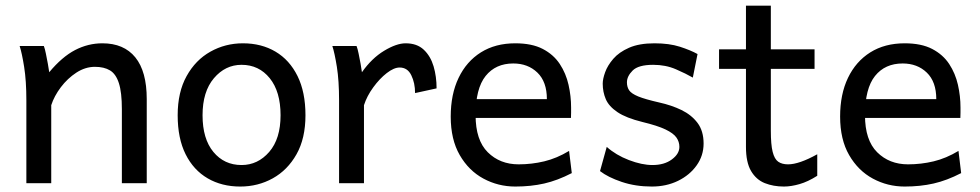

<svg xmlns="http://www.w3.org/2000/svg" viewBox="-20 -665 3558 697"><path d="M512.7 0H422.4Q422.4 -32.7 422.4 -71.5Q422.4 -110.4 422.4 -148.7Q422.4 -187 422.4 -218.8Q422.4 -250.5 422.4 -268.6Q422.4 -329.6 411.6 -363Q400.9 -396.5 379.4 -409.4Q357.9 -422.4 324.7 -422.4Q289.6 -422.4 257.3 -401.4Q225.1 -380.4 200.9 -348.4Q176.8 -316.4 166 -283.2V0H75.7Q75.7 -44.4 75.7 -101.3Q75.7 -158.2 75.7 -211.9Q75.7 -265.6 75.7 -300.3Q75.7 -372.1 67.6 -422.4Q59.6 -472.7 51.3 -498H139.2Q143.1 -487.8 146.7 -469.7Q150.4 -451.7 153.8 -433.1Q157.2 -414.6 158.7 -402.8Q205.1 -458.5 252.4 -483.2Q299.8 -507.8 351.6 -507.8Q429.7 -507.8 471.2 -456.8Q512.7 -405.8 512.7 -305.2Q512.7 -283.2 512.7 -246.6Q512.7 -210 512.7 -166.5Q512.7 -123 512.7 -79.6Q512.7 -36.1 512.7 0Z M625 -246.6Q625 -330.6 657.5 -388.9Q689.9 -447.3 743.9 -477.5Q797.9 -507.8 861.8 -507.8Q929.2 -507.8 980.2 -477.5Q1031.2 -447.3 1060.1 -388.9Q1088.9 -330.6 1088.9 -246.6Q1088.9 -162.6 1056.4 -105Q1023.9 -47.4 970.2 -17.6Q916.5 12.2 852.1 12.2Q785.2 12.2 733.9 -17.6Q682.6 -47.4 653.8 -105Q625 -162.6 625 -246.6ZM715.3 -246.6Q715.3 -161.1 754.6 -113.5Q793.9 -65.9 856.9 -65.9Q916 -65.9 957.3 -113.5Q998.5 -161.1 998.5 -246.6Q998.5 -332.5 959.2 -381.1Q919.9 -429.7 856.9 -429.7Q797.9 -429.7 756.6 -381.1Q715.3 -332.5 715.3 -246.6Z M1301.3 0H1210.9V-300.3Q1210.9 -372.1 1202.9 -422.4Q1194.8 -472.7 1186.5 -498H1274.4Q1278.3 -487.8 1282 -469.7Q1285.6 -451.7 1289.1 -433.1Q1292.5 -414.6 1293.9 -402.8Q1329.6 -453.6 1374.5 -480.7Q1419.4 -507.8 1452.6 -507.8Q1493.7 -507.8 1518.3 -484.6Q1543 -461.4 1554 -424.3Q1564.9 -387.2 1564.9 -344.2L1486.8 -327.1Q1486.8 -363.8 1473.1 -391.8Q1459.5 -419.9 1430.7 -419.9Q1410.2 -419.9 1384 -399.7Q1357.9 -379.4 1335 -347.9Q1312 -316.4 1301.3 -283.2Z M2052.7 -236.8H1689.5V-305.2H1965.3Q1965.3 -368.2 1930.9 -401.4Q1896.5 -434.6 1843.3 -434.6Q1779.3 -434.6 1742.9 -389.2Q1706.5 -343.8 1706.5 -246.6Q1706.5 -156.2 1750.7 -112.3Q1794.9 -68.4 1862.8 -68.4Q1910.2 -68.4 1955.8 -79.3Q2001.5 -90.3 2045.9 -117.2L2055.7 -36.6Q2003.9 -9.8 1955.6 1.2Q1907.2 12.2 1850.6 12.2Q1788.6 12.2 1735.1 -16.6Q1681.6 -45.4 1648.9 -102.1Q1616.2 -158.7 1616.2 -241.7Q1616.2 -322.8 1644.8 -382.3Q1673.3 -441.9 1725.8 -474.9Q1778.3 -507.8 1850.6 -507.8Q1911.1 -507.8 1950.4 -487.3Q1989.7 -466.8 2012.2 -432.6Q2034.7 -398.4 2043.9 -357.2Q2053.2 -315.9 2053.2 -274.9Q2053.2 -268.6 2053.2 -256.1Q2053.2 -243.7 2052.7 -236.8Z M2512.2 -468.8 2495.1 -383.3Q2470.7 -397.5 2433.6 -413.6Q2396.5 -429.7 2351.1 -429.7Q2297.4 -429.7 2276.6 -408.9Q2255.9 -388.2 2255.9 -366.2Q2255.9 -349.1 2263.9 -337.2Q2272 -325.2 2296.9 -314.9Q2321.8 -304.7 2373 -293Q2417.5 -283.2 2453.9 -265.6Q2490.2 -248 2512.2 -218.8Q2534.2 -189.5 2534.2 -144Q2534.2 -100.1 2509 -64.7Q2483.9 -29.3 2441.4 -8.5Q2398.9 12.2 2346.2 12.2Q2287.1 12.2 2237.1 -4.6Q2187 -21.5 2158.2 -43.9L2182.6 -131.8Q2215.8 -102.1 2262.9 -84Q2310.1 -65.9 2348.6 -65.9Q2391.6 -65.9 2418.9 -86.2Q2446.3 -106.4 2446.3 -131.8Q2446.3 -150.4 2435.5 -165.8Q2424.8 -181.2 2395.8 -195.1Q2366.7 -209 2312 -222.2Q2252.9 -236.8 2221.7 -257.8Q2190.4 -278.8 2179.2 -304.9Q2168 -331.1 2168 -361.3Q2168 -378.4 2176.8 -402.8Q2185.5 -427.2 2206.3 -451.4Q2227.1 -475.6 2263.7 -491.7Q2300.3 -507.8 2356 -507.8Q2409.2 -507.8 2448 -495.4Q2486.8 -482.9 2512.2 -468.8Z M2946.8 -105V-26.9Q2913.1 -5.4 2882.3 3.4Q2851.6 12.2 2825.7 12.2Q2787.6 12.2 2756.3 -0.2Q2725.1 -12.7 2706.5 -44.2Q2688 -75.7 2688 -131.8Q2688 -149.4 2688 -189.5Q2688 -229.5 2688 -283.9Q2688 -338.4 2688 -400.6Q2688 -462.9 2688 -525.9Q2688 -588.9 2688 -644.5H2778.3Q2778.3 -582 2778.3 -511Q2778.3 -439.9 2778.3 -373.5Q2778.3 -307.1 2778.3 -258.1Q2778.3 -209 2778.3 -190.4Q2778.3 -140.1 2784.9 -113.8Q2791.5 -87.4 2805.2 -77.9Q2818.8 -68.4 2840.8 -68.4Q2880.9 -68.4 2946.8 -105ZM2937 -415H2590.3V-485.8H2937Z M3466.3 -236.8H3103V-305.2H3378.9Q3378.9 -368.2 3344.5 -401.4Q3310.1 -434.6 3256.8 -434.6Q3192.9 -434.6 3156.5 -389.2Q3120.1 -343.8 3120.1 -246.6Q3120.1 -156.2 3164.3 -112.3Q3208.5 -68.4 3276.4 -68.4Q3323.7 -68.4 3369.4 -79.3Q3415 -90.3 3459.5 -117.2L3469.2 -36.6Q3417.5 -9.8 3369.1 1.2Q3320.8 12.2 3264.2 12.2Q3202.1 12.2 3148.7 -16.6Q3095.2 -45.4 3062.5 -102.1Q3029.8 -158.7 3029.8 -241.7Q3029.8 -322.8 3058.3 -382.3Q3086.9 -441.9 3139.4 -474.9Q3191.9 -507.8 3264.2 -507.8Q3324.7 -507.8 3364 -487.3Q3403.3 -466.8 3425.8 -432.6Q3448.2 -398.4 3457.5 -357.2Q3466.8 -315.9 3466.8 -274.9Q3466.8 -268.6 3466.8 -256.1Q3466.8 -243.7 3466.3 -236.8Z"/></svg>

Font: Andika LitF DSA DSG
Style: Regular
Weight: 400
Designer: Victor Gaultney, Annie Olsen, Julie Remington, Don Collingsworth, Eric Hays, Becca Hirsbrunner
Foundry: SIL International
Version: Version 6.200 ; LitF DSA DSG; ttfautohint (v1.8.3.10-c5d8)